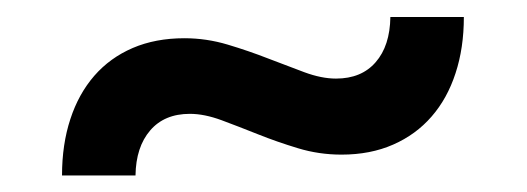

<svg xmlns="http://www.w3.org/2000/svg" viewBox="-20 -409 620 226"><path d="M375.5 -316.5Q405.5 -316.5 422.2 -335.8Q439 -355 439.5 -389H526Q526 -352.5 516.2 -322.8Q506.5 -293 488 -271.8Q469.5 -250.5 442.8 -238.8Q416 -227 382 -227Q355.5 -227 330.8 -234.5Q306 -242 283.5 -251Q261 -260 240.8 -267.5Q220.5 -275 203.5 -275Q173.5 -275 156.8 -255.5Q140 -236 139.5 -202.5H53Q53 -239 62.8 -268.8Q72.5 -298.5 91 -319.8Q109.5 -341 136.2 -352.5Q163 -364 197 -364Q223 -364 248 -356.5Q273 -349 295.5 -340.2Q318 -331.5 338.2 -324Q358.5 -316.5 375.5 -316.5Z"/></svg>

Font: Lato SemiBold
Style: Italic
Weight: 600
Italic angle: -7°
Designer: Lukasz Dziedzic with Adam Twardoch and Botio Nikoltchev
Foundry: tyPoland Lukasz Dziedzic
Version: Version 2.015; 2015-08-06; http://www.latofonts.com/